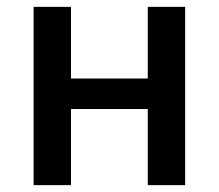

<svg xmlns="http://www.w3.org/2000/svg" viewBox="-20 -540 638 560"><path d="M78 -520H187V-311H411V-520H520V0H411V-222H187V0H78Z"/></svg>

Font: Plexus Sans Medium
Style: Regular
Weight: 500
Version: Version 2.001;PS 002.001;hotconv 1.0.70;makeotf.lib2.5.58329